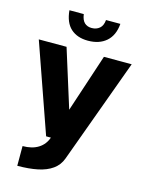

<svg xmlns="http://www.w3.org/2000/svg" viewBox="-144 -1008 900 1176"><g transform="rotate(15 306.0 -419.5)"><path d="M84 -43Q113 -43 138 -49Q163 -55 183 -67.5Q203 -80 217 -98Q231 -116 239 -140L424 -700H600L358 -38Q342 6 305 32.5Q268 59 212.5 70.5Q157 82 84 82ZM11 -700H187L362 -142L260 -138H208ZM237 -921Q242 -884 259.5 -867.5Q277 -851 305 -851Q335 -851 355 -868Q375 -885 378 -921H469Q463 -847 419 -808.5Q375 -770 303 -770Q235 -770 194 -807Q153 -844 146 -921Z"/></g></svg>

Font: Moderustic
Style: Bold
Weight: 700
Designer: Tural Alisoy
Foundry: TAFT Foundry
Version: Version 2.120